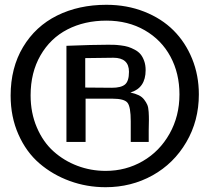

<svg xmlns="http://www.w3.org/2000/svg" viewBox="-20 -760 865 793"><path d="M416 13.2Q338.4 13.2 268.1 -12.5Q197.8 -38.1 143.1 -85Q88.4 -131.8 56.2 -204.6Q23.9 -277.3 23.9 -365.2Q23.9 -480 75.2 -565.7Q126.5 -651.4 215.8 -695.8Q305.2 -740.2 419.4 -740.2Q503.9 -740.2 575.7 -711.9Q647.5 -683.6 696.8 -634.3Q746.1 -585 773.7 -516.8Q801.3 -448.7 801.3 -370.1Q801.3 -261.2 749.5 -172.9Q697.8 -84.5 609.9 -35.6Q522 13.2 416 13.2ZM416.5 -54.2Q500 -54.2 569.6 -94.5Q639.2 -134.8 680.2 -207.5Q721.2 -280.3 721.2 -370.1Q721.2 -457 684.1 -526.1Q647 -595.2 577.9 -635Q508.8 -674.8 419.4 -674.8Q329.1 -674.8 258.5 -638.4Q188 -602.1 147.2 -531.2Q106.4 -460.4 106.4 -366.2Q106.4 -293.9 132.1 -233.9Q157.7 -173.8 200.9 -135Q244.1 -96.2 299.6 -75.2Q355 -54.2 416.5 -54.2ZM333.5 -173.8H254.4V-570.8Q364.3 -575.2 423.3 -575.2Q439.5 -575.2 450.2 -575Q460.9 -574.7 479 -572.5Q497.1 -570.3 509.5 -566.4Q522 -562.5 536.6 -554.7Q551.3 -546.9 560.3 -536.1Q569.3 -525.4 575.4 -508.5Q581.5 -491.7 581.5 -470.2Q581.5 -396.5 518.6 -377.9Q539.1 -373.5 553 -366.7Q566.9 -359.9 575.4 -348.6Q584 -337.4 588.4 -327.1Q592.8 -316.9 594 -297.9Q595.2 -278.8 595 -263.9Q594.7 -249 594.2 -221.7Q593.8 -194.3 594.2 -173.8H520V-259.3Q520 -318.4 506.8 -335.4Q493.7 -352.5 443.8 -352.5H333.5ZM332 -520V-398.4Q398.4 -397.5 442.4 -397.5Q480 -397.5 496.3 -411.1Q512.7 -424.8 512.7 -463.4Q512.7 -521.5 448.2 -521.5Z"/></svg>

Font: Coustard
Style: Regular
Weight: 400
Foundry: vernon adams
Version: Version 1.000